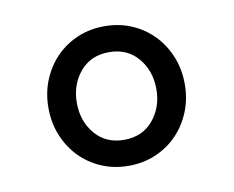

<svg xmlns="http://www.w3.org/2000/svg" viewBox="-49 -771 567 466"><g transform="rotate(-10 234.0 -538.0)"><path d="M234 -366Q198 -366 167.5 -379Q137 -392 114.5 -415Q92 -438 79 -469.5Q66 -501 66 -538Q66 -575 79 -606.5Q92 -638 114.5 -661Q137 -684 167.5 -697Q198 -710 234 -710Q270 -710 300.5 -697Q331 -684 353.5 -661Q376 -638 389 -606.5Q402 -575 402 -538Q402 -501 389 -469.5Q376 -438 353.5 -415Q331 -392 300.5 -379Q270 -366 234 -366ZM234 -430Q279 -430 305.5 -461.5Q332 -493 332 -538Q332 -583 305.5 -614.5Q279 -646 234 -646Q189 -646 162.5 -614.5Q136 -583 136 -538Q136 -493 162.5 -461.5Q189 -430 234 -430Z"/></g></svg>

Font: IBM Plex Sans Thai Looped
Style: Regular
Weight: 400
Designer: Mike Abbink, Paul van der Laan, Pieter van Rosmalen, Ben Mitchell, Mark Frömberg
Foundry: Bold Monday
Version: Version 1.1